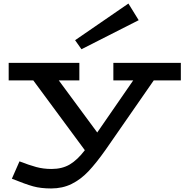

<svg xmlns="http://www.w3.org/2000/svg" viewBox="-20 -826 1041 1084"><path d="M1001 -372H848L576 20Q523 95 479.5 141Q436 187 384.5 212.5Q333 238 269 238Q210 238 167 226Q124 214 47 183L90 85Q144 106 184.5 117Q225 128 271 128Q331 128 374 102.5Q417 77 459 22L168 -372H29V-471H428V-372H312L529 -78L732 -372H620V-471H1001ZM440 -548 763 -712 705 -806 404 -599Z"/></svg>

Font: BioRhyme Expanded
Style: Bold
Weight: 700
Width: 7
Designer: Aoife Mooney
Foundry: Aoife Mooney Type
Version: Version 1.000